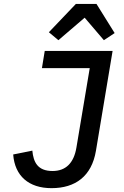

<svg xmlns="http://www.w3.org/2000/svg" viewBox="-20 -962 640 994"><path d="M211.6 -698.2 197.1 -609.4H444.6L375.7 -198.5C362.2 -116.8 319.6 -76.7 252.1 -76.7C174 -76.7 153.1 -123.2 147.4 -182.2L48.3 -162.3C56.5 -51.1 128.9 12.1 246.8 12.1C370.7 12.1 454.5 -50.1 476.6 -180.8L562.9 -698.2ZM233 -795.1 282.3 -753.9 418.3 -870.4 517.8 -753.9 573.5 -790.8 479.4 -941.8H372.9Z"/></svg>

Font: Margiela Mono Italic Medium It
Style: Regular
Weight: 500
Designer: Mike Abbink, Paul van der Laan, Pieter van Rosmalen
Foundry: Bold Monday
Version: Version 2.003 2021